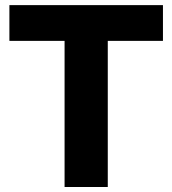

<svg xmlns="http://www.w3.org/2000/svg" viewBox="-20 -748 689 768"><path d="M17.6 -584.5V-727.5H631.8V-584.5H411.1V0H238.3V-584.5Z"/></svg>

Font: Inter Tight ExtraBold
Style: Regular
Weight: 800
Designer: Rasmus Andersson
Foundry: rsms
Version: Version 3.004; ttfautohint (v1.8.4.7-5d5b)